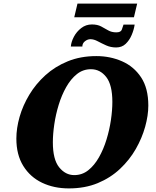

<svg xmlns="http://www.w3.org/2000/svg" viewBox="-20 -1037 869 1068"><path d="M393 -941 411 -1017H743L725 -941ZM626 -773Q596 -773 570.5 -784.5Q545 -796 523.5 -807.5Q502 -819 483 -819Q467 -819 452.5 -807.5Q438 -796 438 -778H374Q376 -804 391 -832.5Q406 -861 432 -881Q458 -901 491 -901Q522 -901 542.5 -890Q563 -879 582 -868Q601 -857 627 -857Q652 -857 657.5 -872Q663 -887 667 -900H729Q725 -872 712.5 -842.5Q700 -813 679 -793Q658 -773 626 -773ZM363 11Q280 11 214 -20.5Q148 -52 109.5 -114Q71 -176 71 -266Q71 -324 89 -387Q107 -450 143 -510Q179 -570 232.5 -618.5Q286 -667 357 -696Q428 -725 516 -725Q593 -725 659 -696Q725 -667 765 -606.5Q805 -546 805 -450Q805 -395 787.5 -332Q770 -269 735.5 -208.5Q701 -148 648 -98Q595 -48 524 -18.5Q453 11 363 11ZM393 -63Q437 -63 471 -90Q505 -117 530.5 -162Q556 -207 572.5 -261Q589 -315 597 -369.5Q605 -424 605 -470Q605 -565 571 -608.5Q537 -652 486 -652Q442 -652 408 -625Q374 -598 348.5 -553Q323 -508 306.5 -454Q290 -400 282 -345.5Q274 -291 274 -245Q274 -150 309 -106.5Q344 -63 393 -63Z"/></svg>

Font: Noto Serif Black
Style: Italic
Weight: 900
Italic angle: -12°
Designer: Monotype Design Team
Foundry: Monotype Imaging Inc.
Version: Version 2.013